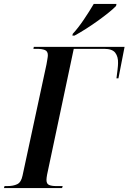

<svg xmlns="http://www.w3.org/2000/svg" viewBox="-50 -951 650 971"><path d="M-30 0 -27 -10H-12Q17 -10 37 -19.5Q57 -29 64 -63L185 -625Q187 -637 189.5 -651Q192 -665 192 -672Q192 -692 177 -698Q162 -704 137 -704H119L121 -714H580L549 -555H539Q542 -578 544.5 -599Q547 -620 547 -632Q548 -664 533 -684Q518 -704 477 -704H323L188 -67Q185 -50 185 -41Q185 -21 198.5 -15.5Q212 -10 234 -10H267L264 0ZM318 -780Q345 -809 374 -852Q403 -895 424 -931H539L537 -921Q525 -908 501 -888.5Q477 -869 446.5 -847Q416 -825 384.5 -805Q353 -785 327 -771H316Z"/></svg>

Font: Noto Serif Display Condensed SemiBold
Style: Italic
Weight: 600
Width: 3
Italic angle: -12°
Designer: Monotype Design Team
Foundry: Monotype Imaging Inc.
Version: Version 2.009